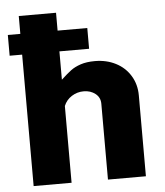

<svg xmlns="http://www.w3.org/2000/svg" viewBox="-54 -810 737 857"><g transform="rotate(-5 315.0 -381.0)"><path d="M565 -362V0H395V-340Q395 -368 373.5 -385Q352 -402 321 -402Q292 -402 267.5 -386.5Q243 -371 232 -344V0H62V-589H6V-682H62V-762H229V-682H362V-589H229V-462Q257 -488 274.5 -501Q292 -514 318.5 -523Q345 -532 383 -532Q434 -532 475.5 -511Q517 -490 541 -451Q565 -412 565 -362Z"/></g></svg>

Font: Morrison
Style: Bold
Weight: 700
Designer: Pablo Impallari, Rodrigo Fuenzalida (Modified by Dan O. Williams)
Version: Version 0.03;June 6, 2019;FontCreator 11.5.0.2425 64-bit; tt